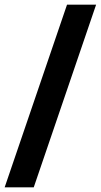

<svg xmlns="http://www.w3.org/2000/svg" viewBox="-28 -720 433 825"><path d="M-8 85 260 -700H385L117 85Z"/></svg>

Font: Cabin Resolve
Style: Bold-Resolve
Weight: 700
Designer: Pablo Impallari
Foundry: Pablo Impallari. http://www.impallari.com Igino Marini. http://www.ikern.com
Version: Version 3.001